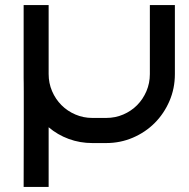

<svg xmlns="http://www.w3.org/2000/svg" viewBox="-20 -570 754 765"><path d="M173.8 174.8H74.2Q74.2 95.2 74.5 34.2Q74.7 -26.9 74.7 -72.8Q74.7 -118.7 74.7 -150.9Q74.7 -183.1 74.7 -204.6Q74.7 -226.1 74.5 -239Q74.2 -252 74.2 -259Q74.2 -266.1 74.2 -269.3Q74.2 -272.5 74.2 -274.9V-549.8H173.8V-274.9Q173.8 -238.8 187.5 -206.8Q201.2 -174.8 224.9 -151.1Q248.5 -127.4 280.3 -113.8Q312 -100.1 348.1 -100.1H402.8Q439.5 -100.1 471.2 -113.8Q502.9 -127.4 526.4 -151.1Q549.8 -174.8 563.5 -206.8Q577.1 -238.8 577.1 -274.9V-549.8H676.8V-274.9Q676.8 -217.8 655.3 -167.7Q633.8 -117.7 596.7 -80.3Q559.6 -43 509.5 -21.5Q459.5 0 402.8 0H348.1Q298.3 0 253.9 -16.4Q209.5 -32.7 173.8 -63Z"/></svg>

Font: Bruno Ace SC
Style: Regular
Weight: 400
Designer: Astigmatic (AOETI)
Foundry: Astigmatic (AOETI)
Version: Version 1.000